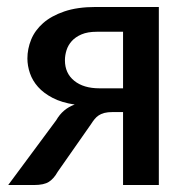

<svg xmlns="http://www.w3.org/2000/svg" viewBox="-20 -530 540 550"><path d="M332.5 -277V-439H257Q231 -439 213.5 -431.5Q196 -424 185.5 -412.2Q175 -400.5 170.5 -386Q166 -371.5 166 -357.5Q166 -320 192.8 -298.5Q219.5 -277 265 -277ZM435 -510V0H332.5V-209H303Q288.5 -209 279 -206.5Q269.5 -204 262.8 -199.5Q256 -195 250.8 -188.5Q245.5 -182 240.5 -174L145 -37.5Q134.5 -18.5 120.2 -9.2Q106 0 77.5 0H3.5L141 -185.5Q160 -218.5 194 -230.5Q157 -236 131 -249.5Q105 -263 89 -281Q73 -299 65.8 -320.2Q58.5 -341.5 58.5 -362.5Q58.5 -390 69.2 -416.5Q80 -443 103.5 -463.8Q127 -484.5 164.2 -497.2Q201.5 -510 254 -510Z"/></svg>

Font: Lato 2
Style: Regular
Weight: 600
Designer: Lukasz Dziedzic with Adam Twardoch and Botio Nikoltchev
Foundry: tyPoland Lukasz Dziedzic
Version: Version 2.015; 2015-08-06; http://www.latofonts.com/